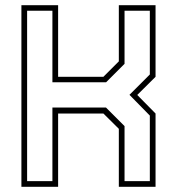

<svg xmlns="http://www.w3.org/2000/svg" viewBox="-20 -720 689 740"><path d="M62.5 0V-700H204V-424H378.5L438 -483.5V-700H579.5V-424L509 -354L579.5 -282.5V0H438V-223.5L378.5 -282.5H204V0ZM84.5 -22H182V-305.5H388.5L460 -234V-22H557.5V-274.5L479 -354.5L557.5 -433V-678.5H460V-474L389 -403H182V-678.5H84.5Z"/></svg>

Font: Tourney ExtraLight
Style: Regular
Weight: 250
Designer: Tyler Finck
Foundry: Etcetera Type Co
Version: Version 1.015